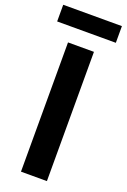

<svg xmlns="http://www.w3.org/2000/svg" viewBox="-211 -977 682 1033"><g transform="rotate(20 130.0 -461.0)"><path d="M55 0V-740H203.5V0ZM-38.5 -826V-921.5H297.5V-826Z"/></g></svg>

Font: Encode Sans Condensed
Style: Bold
Weight: 700
Width: 3
Designer: Multiple Designers
Foundry: Impallari Type
Version: Version 2.000